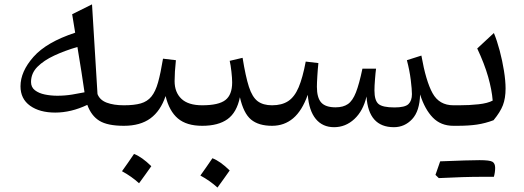

<svg xmlns="http://www.w3.org/2000/svg" viewBox="-20 -572 2383 873"><path d="M321.8 -423.3 308.1 -507.3 398.4 -552.2 423.3 -144.5Q433.6 -117.2 465.3 -105.2Q497.1 -93.3 543 -93.3H543.5V0H543Q469.2 0 432.1 -22.7Q395 -45.4 377 -95.2Q303.2 -60.1 231 -60.1Q160.2 -60.1 116.7 -91.3Q73.2 -122.6 73.2 -179.7Q73.2 -246.6 132.3 -313.5Q191.4 -380.4 321.8 -423.3ZM332 -358.4Q274.9 -341.8 227.1 -319.6Q179.2 -297.4 150.1 -268.1Q121.1 -238.8 121.1 -199.2Q121.1 -175.3 138.9 -161.6Q156.7 -147.9 184.1 -142.3Q211.4 -136.7 240.7 -136.7Q275.4 -136.7 308.3 -142.1Q341.3 -147.5 364.3 -152.3Q357.9 -198.7 350.3 -245.4Q342.8 -292 332 -358.4Z M589.4 127.9Q624.5 141.1 668 183.6Q654.3 203.1 640.6 222.2Q627 241.2 612.3 261.2Q578.6 230.5 534.7 206.5Q548.8 186.5 562.3 167.5Q575.7 148.4 589.4 127.9ZM543.5 0Q527.3 0 527.3 -32.7V-60.5Q527.3 -93.3 543.5 -93.3Q590.3 -93.3 620.1 -101.8Q649.9 -110.4 668.5 -133.1Q687 -155.8 698.7 -197.5Q710.4 -239.3 721.2 -305.2L779.8 -298.3Q773.9 -242.7 773.9 -203.1Q773.9 -152.3 804.9 -122.8Q835.9 -93.3 899.4 -93.3H899.9V0H899.4Q828.6 0 789.1 -33.2Q749.5 -66.4 732.9 -135.3Q710 -67.4 663.8 -33.7Q617.7 0 543.5 0Z M899.9 0Q883.8 0 883.8 -32.7V-60.5Q883.8 -93.3 899.9 -93.3Q974.1 -93.3 1004.9 -117.2Q1035.6 -141.1 1035.6 -197.3Q1035.6 -216.3 1032.2 -246.6Q1028.8 -276.9 1024.4 -295.4L1083 -309.1Q1096.7 -224.1 1111.8 -177.2Q1127 -130.4 1151.6 -111.8Q1176.3 -93.3 1216.8 -93.3H1217.3V0H1216.8Q1155.8 0 1121.6 -28.3Q1087.4 -56.6 1070.8 -129.9Q1056.6 -60.5 1014.6 -30.3Q972.7 0 899.9 0ZM945.8 147.5Q981 160.6 1024.4 203.1Q1010.7 222.7 997.1 241.7Q983.4 260.7 968.8 280.8Q935.1 250 891.1 226.1Q905.3 206.1 918.7 187Q932.1 168 945.8 147.5Z M1771 6.3Q1655.3 6.3 1646.5 -133.3Q1631.3 -67.9 1591.3 -30.8Q1551.3 6.3 1499 6.3Q1446.8 6.3 1415.8 -31.2Q1384.8 -68.8 1379.4 -141.1Q1353.5 -68.4 1313 -34.2Q1272.5 0 1217.3 0Q1201.2 0 1201.2 -32.7V-60.5Q1201.2 -93.3 1217.3 -93.3Q1261.7 -93.3 1290.5 -112.3Q1319.3 -131.3 1337.9 -175Q1356.4 -218.8 1370.1 -292L1427.7 -285.2Q1424.8 -258.3 1422.9 -226.6Q1420.9 -194.8 1420.9 -177.7Q1420.9 -127.9 1440.4 -106Q1460 -84 1505.9 -84Q1540.5 -84 1562 -98.9Q1583.5 -113.8 1598.4 -151.9Q1613.3 -189.9 1627.9 -259.8H1689.9Q1687.5 -243.2 1685.1 -211.9Q1682.6 -180.7 1682.6 -160.6Q1682.6 -115.2 1700.9 -99.4Q1719.2 -83.5 1773.9 -83.5Q1821.8 -83.5 1837.4 -98.9Q1853 -114.3 1853 -144Q1853 -165 1847.7 -208.5Q1842.3 -252 1830.1 -298.3L1896 -319.3Q1916.5 -203.1 1946.8 -148.2Q1977.1 -93.3 2041.5 -93.3H2046.9V0H2041.5Q1984.4 0 1948 -37.4Q1911.6 -74.7 1890.1 -142.6Q1888.2 -66.9 1854 -30.3Q1819.8 6.3 1771 6.3Z M2174.8 231.9Q2088.9 231.9 1975.1 237.8Q1969.7 231.9 1960 223.1Q1965.3 207 1970.9 191.9Q1976.6 176.8 1981.4 161.6Q2113.8 156.2 2160.4 156.2Q2207 156.2 2219.2 163.6Q2231.4 170.9 2231.4 191.2Q2231.4 211.4 2225.6 231.9ZM2046.9 0Q2030.8 0 2030.8 -32.7V-60.5Q2030.8 -93.3 2046.9 -93.3H2068.4Q2114.7 -93.3 2156.2 -97.9Q2197.8 -102.5 2220.2 -114.7Q2216.3 -163.6 2199.5 -222.9Q2182.6 -282.2 2149.9 -351.6L2225.6 -421.9Q2239.7 -388.2 2252 -342Q2264.2 -295.9 2271.5 -250Q2278.8 -204.1 2278.8 -169.9Q2278.8 -125 2266.6 -93.5Q2254.4 -62 2224.1 -25.4Q2186.5 -11.2 2148.9 -5.6Q2111.3 0 2059.6 0Z"/></svg>

Font: Pinar DS2-Regular
Style: Regular
Weight: 400
Designer: Amin Abedi
Version: Version 2.000